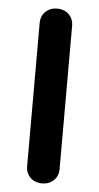

<svg xmlns="http://www.w3.org/2000/svg" viewBox="-52 -733 395 766"><g transform="rotate(5 146.0 -350.0)"><path d="M211 -63V-637C211 -674 184 -700 146 -700C108 -700 81 -674 81 -637V-63C81 -26 108 0 146 0C184 0 211 -26 211 -63Z"/></g></svg>

Font: Hotpoint
Style: Bold
Weight: 700
Designer: Andrew Paglinawan, Luciano Perondi, Riccardo Olocco
Foundry: CAST Cooperativa Anonima Servizi Tipografici
Version: Version 1.000;PS 2.1;hotconv 16.6.51;makeotf.lib2.5.65220